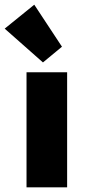

<svg xmlns="http://www.w3.org/2000/svg" viewBox="-51 -798 368 818"><path d="M132 -532 -31 -676 95 -778 213 -599ZM62 0V-490H235V0Z"/></svg>

Font: Cantarell Extra Bold
Style: Regular
Weight: 800
Designer: Dave Crossland, Nikolaus Waxweiler, Florian Fecher, Jacques Le Bailly, Eben Sorkin, Alexei Vanyashin, Alexios Zavras, Em
Version: Version 0.303